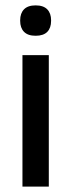

<svg xmlns="http://www.w3.org/2000/svg" viewBox="-20 -694 265 714"><path d="M63.5 0V-489H161.5V0ZM112.5 -561Q83.5 -561 69.2 -575.8Q55 -590.5 55 -616.5V-618.5Q55 -644.5 69.2 -659.2Q83.5 -674 112.5 -674Q141.5 -674 155.8 -659.2Q170 -644.5 170 -618.5V-616.5Q170 -590 155.8 -575.5Q141.5 -561 112.5 -561Z"/></svg>

Font: Anek Gurmukhi Medium Medium
Style: Regular
Weight: 500
Version: Version 1.003